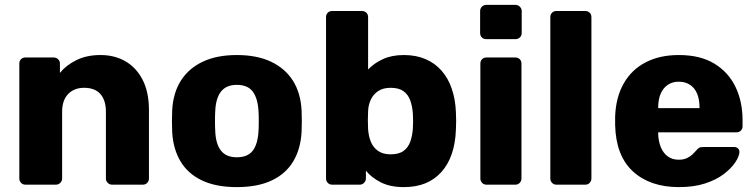

<svg xmlns="http://www.w3.org/2000/svg" viewBox="-20 -755 3091 785"><path d="M84 0Q73 0 66 -7.5Q59 -15 59 -25V-495Q59 -506 66 -513Q73 -520 84 -520H199Q210 -520 217.5 -513Q225 -506 225 -495V-457Q250 -488 292 -509Q334 -530 391 -530Q449 -530 493.5 -504Q538 -478 563.5 -428Q589 -378 589 -304V-25Q589 -15 582 -7.5Q575 0 564 0H438Q428 0 420.5 -7.5Q413 -15 413 -25V-298Q413 -345 390.5 -370.5Q368 -396 324 -396Q283 -396 258.5 -370.5Q234 -345 234 -298V-25Q234 -15 226.5 -7.5Q219 0 209 0Z M948 10Q864 10 806.5 -17Q749 -44 718.5 -94.5Q688 -145 684 -215Q683 -235 683 -260.5Q683 -286 684 -305Q688 -376 720 -426Q752 -476 809.5 -503Q867 -530 948 -530Q1030 -530 1087.5 -503Q1145 -476 1177 -426Q1209 -376 1213 -305Q1214 -286 1214 -260.5Q1214 -235 1213 -215Q1209 -145 1178.5 -94.5Q1148 -44 1090.5 -17Q1033 10 948 10ZM948 -112Q993 -112 1013.5 -139Q1034 -166 1037 -220Q1038 -235 1038 -260Q1038 -285 1037 -300Q1034 -353 1013.5 -380.5Q993 -408 948 -408Q905 -408 883.5 -380.5Q862 -353 860 -300Q859 -285 859 -260Q859 -235 860 -220Q862 -166 883.5 -139Q905 -112 948 -112Z M1631 10Q1576 10 1538 -9Q1500 -28 1476 -57V-25Q1476 -15 1468.5 -7.5Q1461 0 1451 0H1338Q1327 0 1320 -7.5Q1313 -15 1313 -25V-685Q1313 -696 1320 -703Q1327 -710 1338 -710H1460Q1471 -710 1478 -703Q1485 -696 1485 -685V-471Q1510 -497 1546 -513.5Q1582 -530 1631 -530Q1681 -530 1719.5 -513.5Q1758 -497 1785 -466.5Q1812 -436 1827 -392.5Q1842 -349 1844 -296Q1845 -276 1845 -260.5Q1845 -245 1844 -225Q1842 -169 1827 -125.5Q1812 -82 1784.5 -51.5Q1757 -21 1719 -5.5Q1681 10 1631 10ZM1577 -124Q1611 -124 1630 -138Q1649 -152 1657.5 -176Q1666 -200 1668 -229Q1670 -260 1668 -291Q1666 -320 1657.5 -344Q1649 -368 1630 -382Q1611 -396 1577 -396Q1546 -396 1526 -382.5Q1506 -369 1496 -347.5Q1486 -326 1485 -301Q1484 -282 1484 -264Q1484 -246 1485 -226Q1487 -199 1496 -176Q1505 -153 1525 -138.5Q1545 -124 1577 -124Z M1969 0Q1958 0 1951 -7.5Q1944 -15 1944 -25V-495Q1944 -506 1951 -513Q1958 -520 1969 -520H2087Q2098 -520 2105 -513Q2112 -506 2112 -495V-25Q2112 -15 2105 -7.5Q2098 0 2087 0ZM1968 -595Q1957 -595 1950 -602Q1943 -609 1943 -620V-710Q1943 -720 1950 -727.5Q1957 -735 1968 -735H2088Q2098 -735 2105.5 -727.5Q2113 -720 2113 -710V-620Q2113 -609 2105.5 -602Q2098 -595 2088 -595Z M2255 0Q2244 0 2237 -7.5Q2230 -15 2230 -25V-685Q2230 -696 2237 -703Q2244 -710 2255 -710H2373Q2384 -710 2391 -703Q2398 -696 2398 -685V-25Q2398 -15 2391 -7.5Q2384 0 2373 0Z M2756 10Q2638 10 2568 -54Q2498 -118 2495 -244Q2495 -251 2495 -262Q2495 -273 2495 -279Q2498 -358 2530.5 -414.5Q2563 -471 2620.5 -500.5Q2678 -530 2755 -530Q2843 -530 2900.5 -495Q2958 -460 2987 -400Q3016 -340 3016 -263V-239Q3016 -228 3009 -221Q3002 -214 2991 -214H2671Q2671 -213 2671 -211Q2671 -209 2671 -207Q2672 -178 2681.5 -154Q2691 -130 2709.5 -116Q2728 -102 2755 -102Q2775 -102 2788.5 -108.5Q2802 -115 2811 -123.5Q2820 -132 2825 -138Q2834 -149 2839.5 -151.5Q2845 -154 2857 -154H2981Q2991 -154 2997.5 -148Q3004 -142 3003 -132Q3002 -115 2986 -91Q2970 -67 2939.5 -43.5Q2909 -20 2863 -5Q2817 10 2756 10ZM2671 -313H2840V-315Q2840 -348 2830.5 -371.5Q2821 -395 2801.5 -408Q2782 -421 2755 -421Q2729 -421 2710 -408Q2691 -395 2681 -371.5Q2671 -348 2671 -315Z"/></svg>

Font: Rubik
Style: Bold
Weight: 700
Designer: Hubert and Fischer
Foundry: Hubert and Fischer
Version: Version 2.300;gftools[0.9.30]